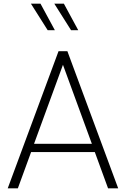

<svg xmlns="http://www.w3.org/2000/svg" viewBox="-20 -1023 684 1043"><path d="M22 0H77L149 -197H495L567 0H622L346 -745H298ZM165 -242 322 -671 479 -242ZM366 -859H405L327 -1003H275ZM239 -859H278L200 -1003H148Z"/></svg>

Font: Plus Jakarta Sans ExtraLight
Style: Regular
Weight: 200
Designer: Gumpita Rahayu
Foundry: Tokotype
Version: Version 2.004; ttfautohint (v1.8.3)